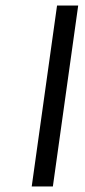

<svg xmlns="http://www.w3.org/2000/svg" viewBox="-20 -670 305 690"><path d="M170 0H94L185 -650H261Z"/></svg>

Font: Arsenal SC
Style: Italic
Weight: 400
Italic angle: -9.10001°
Designer: Andrij Shevchenko
Foundry: Stairsfor
Version: Version 2.001; ttfautohint (v1.8.4.7-5d5b)